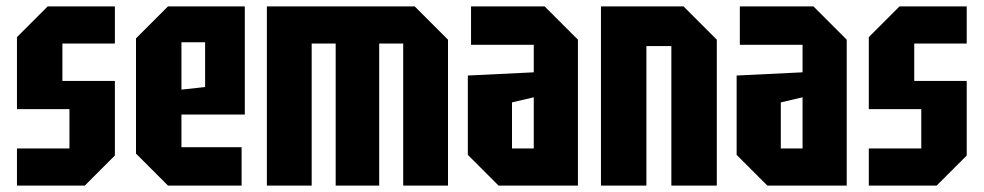

<svg xmlns="http://www.w3.org/2000/svg" viewBox="-20 -580 3074 600"><path d="M33 0V-116H197V-239H33V-464L129 -560H339V-444H175V-327H339V-94L245 0Z M405 -100V-460L505 -560H745V-222H547V-120H735V0H505ZM547 -300 621 -308V-448H547Z M814 -560H1276L1380 -456V0H1240V-444H1165V0H1029V-444H954V0H814Z M1442 -96V-344L1648 -354V-440H1452V-560H1682L1786 -456V0H1538ZM1580 -260V-116H1648V-276Z M1858 0V-560H2116L2220 -456V0H2078V-436H2000V0Z M2282 -96V-344L2488 -354V-440H2292V-560H2522L2626 -456V0H2378ZM2420 -260V-116H2488V-276Z M2695 0V-116H2859V-239H2695V-464L2791 -560H3001V-444H2837V-327H3001V-94L2907 0Z"/></svg>

Font: Tektur Condensed SemiBold
Style: Regular
Weight: 600
Width: 3
Designer: Adam Jagosz
Foundry: Adam Jagosz
Version: Version 1.005;gftools[0.9.30]